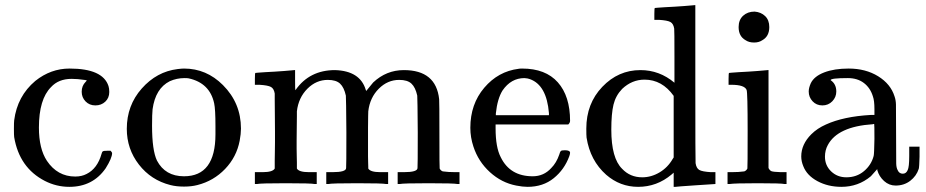

<svg xmlns="http://www.w3.org/2000/svg" viewBox="-20 -714 3595 745"><path d="M297 -358Q297 -381 312 -396Q317 -401 316.5 -402Q316 -403 307 -404Q281 -408 258 -408Q207 -408 178 -376Q131 -329 131 -219Q131 -137 162 -90Q203 -29 272 -29Q297 -29 316 -39Q358 -60 374 -117Q376 -125 379 -127Q382 -129 395 -129H409Q415 -123 415 -120Q415 -101 390 -61Q340 11 249 11Q199 11 154 -12Q55 -63 35 -182Q34 -188 34 -214Q34 -240 35 -247Q47 -341 117 -400Q177 -448 250 -448Q379 -448 401 -380Q404 -371 404 -357Q404 -334 388.5 -319.5Q373 -305 350 -305Q327 -305 312 -320.5Q297 -336 297 -358Z M472 -214Q472 -305 530 -370.5Q588 -436 669 -446Q685 -448 694 -448Q781 -448 845 -384Q915 -314 915 -215Q915 -195 910 -168Q898 -105 853.5 -58.5Q809 -12 746 4Q723 10 694 10Q664 10 641 4Q566 -15 519 -75.5Q472 -136 472 -214ZM712 -410Q707 -411 696 -411Q666 -411 639 -399Q583 -371 572 -290Q570 -272 570 -226Q570 -131 589 -91Q621 -30 694 -30Q816 -30 816 -193V-225Q816 -290 811 -313Q794 -392 712 -410Z M1132 -60Q1140 -46 1179 -46H1193H1209V0H1201Q1188 -3 1089 -3Q990 -3 977 0H969V-46H985H999Q1038 -46 1046 -60V-68Q1046 -77 1046 -91Q1046 -105 1046.5 -122.5Q1047 -140 1047 -161.5Q1047 -183 1047 -203Q1047 -234 1046.5 -269.5Q1046 -305 1046 -328V-351Q1043 -370 1031.5 -376.5Q1020 -383 987 -385H969V-408Q969 -431 971 -431L981 -432Q991 -433 1009.5 -434Q1028 -435 1046 -436Q1063 -437 1082 -438.5Q1101 -440 1111 -441Q1121 -442 1122 -442H1125V-402Q1125 -364 1126 -364L1127 -365Q1181 -442 1280 -442Q1377 -439 1399 -366L1401 -361Q1425 -391 1428 -394Q1479 -442 1547 -442Q1672 -442 1684 -329Q1685 -322 1685 -190Q1685 -62 1686 -60Q1690 -52 1698 -49Q1719 -46 1747 -46H1763V0H1755Q1742 -3 1643 -3Q1544 -3 1531 0H1523V-46H1539H1547Q1600 -46 1600 -62Q1601 -64 1601 -200Q1600 -335 1599 -343Q1592 -375 1576.5 -389.5Q1561 -404 1529 -404Q1484 -404 1450 -370Q1415 -335 1409 -282Q1409 -281 1408.5 -263.5Q1408 -246 1408 -219Q1408 -192 1408 -168Q1408 -153 1408 -136.5Q1408 -120 1408 -107Q1408 -94 1408.5 -83.5Q1409 -73 1409 -66V-60Q1417 -46 1456 -46H1470H1486V0H1478Q1465 -3 1366 -3Q1267 -3 1254 0H1246V-46H1262H1270Q1323 -46 1323 -62Q1324 -64 1324 -200Q1323 -335 1322 -343Q1315 -375 1299.5 -389.5Q1284 -404 1252 -404Q1207 -404 1173 -370Q1138 -335 1132 -282Q1132 -281 1132 -263.5Q1132 -246 1131.5 -219Q1131 -192 1131 -168Q1131 -153 1131 -136.5Q1131 -120 1131.5 -107Q1132 -94 1132 -83.5Q1132 -73 1132 -66Z M2192 -245Q2192 -238 2185 -231H1903V-216Q1903 -142 1923 -104Q1959 -30 2047 -30Q2090 -30 2119 -62Q2139 -82 2150 -114Q2153 -125 2156 -128Q2159 -131 2172 -131Q2192 -131 2192 -121Q2192 -117 2189 -108Q2170 -56 2128.5 -22.5Q2087 11 2027 11Q2008 11 1983 6Q1926 -5 1881 -46Q1836 -87 1817 -145Q1805 -181 1805 -218Q1805 -310 1859 -373.5Q1913 -437 1992 -447Q1996 -448 2006 -448Q2097 -448 2144.5 -394.5Q2192 -341 2192 -245ZM2110 -275Q2101 -384 2036 -407Q2029 -410 2015 -411Q1963 -411 1930 -363Q1910 -331 1904 -274V-267H2110Z M2465 -442Q2539 -442 2597 -393V-495Q2597 -599 2596 -603Q2593 -622 2581.5 -628.5Q2570 -635 2537 -637H2519V-660Q2519 -683 2521 -683L2531 -684Q2541 -685 2560 -686Q2579 -687 2597 -688Q2614 -689 2634 -690.5Q2654 -692 2664 -693Q2674 -694 2675 -694H2678V-390Q2678 -84 2679 -81Q2682 -61 2693.5 -54.5Q2705 -48 2738 -46H2756V0Q2754 0 2679.5 5Q2605 10 2601 11H2594V-44L2586 -37Q2529 11 2456 11Q2386 11 2332 -36Q2270 -91 2256 -180Q2255 -188 2255 -215Q2255 -312 2317 -377Q2379 -442 2465 -442ZM2594 -342Q2549 -405 2481 -405Q2432 -405 2394 -369Q2369 -343 2360.5 -308Q2352 -273 2352 -211Q2352 -100 2394 -59Q2425 -26 2472 -26Q2507 -26 2539 -45Q2571 -64 2590 -97L2594 -103Z M2908 -669Q2933 -667 2949 -651.5Q2965 -636 2965 -609Q2965 -573 2938 -558Q2925 -549 2906 -549Q2886 -549 2873 -558Q2846 -573 2846 -609Q2846 -637 2863.5 -653Q2881 -669 2908 -669ZM3024 0Q3013 -3 2920 -3Q2829 -3 2811 0H2803V-46H2819Q2847 -46 2868 -49Q2876 -52 2880 -60Q2881 -62 2881 -205Q2881 -355 2877 -365Q2869 -385 2818 -385H2807V-408Q2807 -431 2809 -431L2819 -432Q2829 -433 2847 -434Q2865 -435 2883 -436Q2900 -437 2919 -438.5Q2938 -440 2948 -441Q2958 -442 2959 -442H2962V-62Q2967 -52 2974 -49.5Q2981 -47 3009 -46H3032V0Z M3118 -359Q3118 -373 3126 -391Q3139 -418 3178 -433Q3217 -448 3273 -448Q3339 -448 3387.5 -418Q3436 -388 3451 -340Q3456 -326 3456.5 -308.5Q3457 -291 3457 -194Q3457 -96 3457.5 -79.5Q3458 -63 3463 -54Q3469 -40 3483 -40Q3496 -40 3502 -54Q3508 -66 3508 -109V-145H3548V-106Q3547 -66 3545 -59Q3536 -31 3512 -12.5Q3488 6 3455 6Q3430 6 3410.5 -11.5Q3391 -29 3384 -54V-58Q3381 -55 3372 -44.5Q3363 -34 3359 -30Q3310 11 3245 11Q3193 11 3152 -11Q3111 -33 3097 -69Q3089 -88 3089 -107Q3089 -154 3128 -193Q3151 -216 3185 -231Q3253 -262 3359 -268H3373V-290Q3373 -324 3367 -340Q3357 -373 3332 -392Q3307 -411 3270 -411Q3203 -411 3203 -403Q3225 -388 3225 -359Q3225 -337 3209.5 -321Q3194 -305 3171 -305Q3148 -305 3133 -321Q3118 -337 3118 -359ZM3373 -175Q3373 -233 3372 -233Q3369 -233 3367 -232Q3230 -223 3192 -151Q3181 -131 3181 -106Q3181 -72 3205 -49Q3229 -26 3264 -26Q3304 -26 3332.5 -50Q3361 -74 3370 -109Q3372 -116 3373 -175Z"/></svg>

Font: KaTeX_Main
Style: Regular
Weight: 400
Version: Version 1.1; ttfautohint (v1.3)